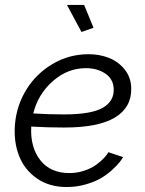

<svg xmlns="http://www.w3.org/2000/svg" viewBox="-20 -750 591 780"><path d="M359.9 -637.2 311 -620.1 252 -730H321.8ZM262.2 -46.9Q293.9 -46.9 323.2 -56.9Q352.5 -66.9 371.8 -81.3Q391.1 -95.7 403.3 -108.9Q415.5 -122.1 419.9 -131.8L480 -111.8Q474.6 -102.1 465.1 -90.1Q455.6 -78.1 435.1 -59.3Q414.6 -40.5 390.1 -26.1Q365.7 -11.7 328.6 -1Q291.5 9.8 251 9.8Q179.7 9.8 129.2 -25.6Q78.6 -61 56.6 -118.9Q34.7 -176.8 41 -247.1Q47.9 -322.3 87.4 -386.5Q127 -450.7 193.8 -490.2Q260.7 -529.8 339.8 -529.8Q384.8 -529.8 423.1 -514.6Q461.4 -499.5 487.1 -467Q512.7 -434.6 513.2 -390.1Q514.2 -313 446.8 -272.5Q379.4 -231.9 240.2 -231.9Q173.3 -231.9 106.9 -235.8Q102.5 -151.9 143.6 -99.4Q184.6 -46.9 262.2 -46.9ZM329.1 -473.1Q254.4 -473.1 194.3 -420.2Q134.3 -367.2 115.2 -289.1Q176.3 -285.2 240.2 -285.2Q351.1 -285.2 397.7 -312.3Q444.3 -339.4 441.9 -389.2Q440.4 -429.2 407.7 -451.2Q375 -473.1 329.1 -473.1Z"/></svg>

Font: Rawline
Style: Italic
Weight: 400
Italic angle: -12°
Designer: Matt McInerney, Pablo Impallari, Rodrigo Fuenzalida
Foundry: Matt McInerney, Pablo Impallari, Rodrigo Fuenzalida
Version: Version 4.020;PS 004.020;hotconv 1.0.88;makeotf.lib2.5.64775